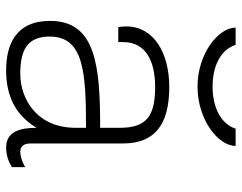

<svg xmlns="http://www.w3.org/2000/svg" viewBox="-101 -676 787 625"><g transform="rotate(90 292.5 -363.5)"><path d="M262 -613C369 -613 455 -680 455 -737H399C382 -687 327 -662 262 -662C197 -662 142 -687 126 -737H70C70 -680 156 -613 262 -613ZM447 -69V-370C447 -473 387 -521 263 -521C153 -521 66 -471 66 -381C66 -372 67 -363 68 -355H117V-371C117 -446 181 -475 263 -475C358 -475 396 -447 396 -360V-296C194 -296 48 -282 48 -133C48 -20 127 10 209 10C291 10 354 -19 396 -89C396 -34 409 10 460 10C484 10 506 3 524 -9V-52C509 -43 489 -36 474 -36C459 -36 447 -45 447 -69ZM396 -250V-216C396 -92 305 -36 219 -36C134 -36 99 -66 99 -132C99 -243 216 -250 396 -250Z"/></g></svg>

Font: Chivo Light
Style: Regular
Weight: 300
Designer: Hector Gatti
Foundry: Omnibus-Type
Version: Version 1.003;PS 001.003;hotconv 1.0.70;makeotf.lib2.5.58329